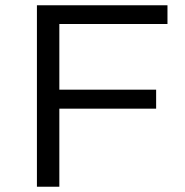

<svg xmlns="http://www.w3.org/2000/svg" viewBox="-20 -708 701 728"><path d="M120 0V-688H615V-617H205V-368H572V-296H205V0Z"/></svg>

Font: Saira Expanded
Style: Regular
Weight: 400
Width: 7
Designer: Hector Gatti with collaboration of the Omnibus-Type team
Foundry: Omnibus-Type
Version: Version 1.100; ttfautohint (v1.8.3)